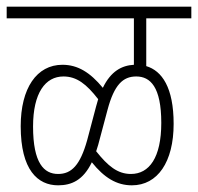

<svg xmlns="http://www.w3.org/2000/svg" viewBox="-20 -642 593 575"><path d="M0 -587H381V-448C345 -446 312 -429 288 -379C250 -425 213 -448 167 -448C90 -448 42 -378 42 -264C42 -133 93 -87 154 -87C194 -87 229 -102 255 -156C292 -110 329 -87 375 -87C452 -87 500 -157 500 -271C500 -380 465 -430 418 -444V-587H553V-622H0ZM274 -208 302 -313C322 -388 348 -413 388 -413C430 -413 463 -382 463 -274C463 -170 427 -121 372 -121C332 -121 303 -145 268 -189C270 -195 272 -201 274 -208ZM79 -263C79 -364 116 -413 170 -413C210 -413 239 -390 274 -345C272 -338 270 -331 268 -324L241 -222C220 -147 194 -121 154 -121C112 -121 79 -153 79 -263Z"/></svg>

Font: Noto Sans ExtraCondensed ExtraLight
Style: Italic
Weight: 200
Width: 2
Italic angle: -12°
Designer: Monotype Design Team
Foundry: Monotype Imaging Inc.
Version: Version 2.013